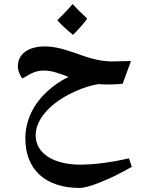

<svg xmlns="http://www.w3.org/2000/svg" viewBox="-20 -774 695 947"><path d="M340 -602C370 -632 394 -659 410 -682C376 -714 353 -738 338 -754C318 -730 293 -704 263 -674C281 -653 307 -629 340 -602ZM373 153C415 153 520 112 630 49L616 7C523 28 443 38 375 38C247 38 156 -16 156 -106C156 -162 190 -216 249 -263C308 -310 397 -348 464 -359C497 -356 559 -357 585 -361L626 -473L535 -471C484 -471 433 -482 361 -509C287 -535 245 -545 201 -545C119 -545 68 -507 68 -447C68 -425 79 -399 91 -387C138 -416 160 -426 199 -426C236 -426 272 -412 318 -395C277 -375 242 -350 212 -322C143 -259 105 -177 105 -91C105 62 204 153 373 153Z"/></svg>

Font: Noto Naskh Arabic UI
Style: Bold
Weight: 700
Designer: Monotype Design Team, David Williams, Mohamad Dakak and Nizar Qandah
Foundry: Monotype Imaging Inc.
Version: Version 2.016